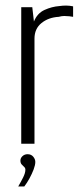

<svg xmlns="http://www.w3.org/2000/svg" viewBox="-20 -521 286 696"><path d="M57 0V-495H97L103 -443Q115 -473 141.5 -485Q168 -497 195 -499Q222 -503 245 -498V-460Q240 -461 231.5 -462Q223 -463 213 -463Q203 -463 193 -460Q156 -458 130.5 -437.5Q105 -417 105 -381V0ZM46 155Q56 138 64 122Q72 106 72 94Q72 88 67.5 84Q63 80 58.5 75Q54 70 54 61Q54 52 61.5 45Q69 38 80 38Q93 38 100.5 47Q108 56 108 66Q108 77 102 93Q96 109 87 125.5Q78 142 68 155Z"/></svg>

Font: Alumni Sans Light
Style: Regular
Weight: 300
Version: Version 1.018